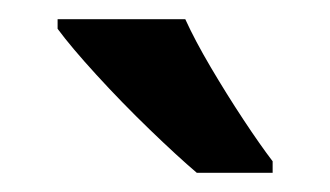

<svg xmlns="http://www.w3.org/2000/svg" viewBox="-20 -786 344 200"><path d="M173 -766Q183 -744 199.5 -716Q216 -688 233.5 -661.5Q251 -635 264 -618V-606H185Q165 -623 136 -651Q107 -679 80.5 -708Q54 -737 40 -756V-766Z"/></svg>

Font: Noto Sans Kannada Condensed SemiBold
Style: Regular
Weight: 600
Width: 3
Designer: Jelle Bosma - Monotype Design Team
Foundry: Monotype Imaging Inc.
Version: Version 2.005; ttfautohint (v1.8.4.7-5d5b)